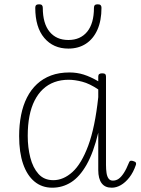

<svg xmlns="http://www.w3.org/2000/svg" viewBox="-20 -856 657 893"><path d="M223 17Q175 17 140.5 -11.5Q106 -40 87.5 -93.5Q69 -147 69 -223Q69 -275 78 -320.5Q87 -366 105.5 -402.5Q124 -439 152 -465Q180 -491 217.5 -505Q255 -519 303 -519Q338 -519 369.5 -509Q401 -499 437 -478V-500Q437 -508 441.5 -511.5Q446 -515 455 -515Q465 -515 469 -511.5Q473 -508 473 -500V-89Q473 -68 475.5 -51.5Q478 -35 485 -25.5Q492 -16 505 -16Q520 -16 532 -24.5Q544 -33 556 -51.5Q568 -70 580 -100Q583 -108 589 -108.5Q595 -109 602 -106Q610 -104 612 -99Q614 -94 612 -89Q600 -54 581.5 -30.5Q563 -7 542 5Q521 17 500 17Q484 17 472.5 12Q461 7 453 -3.5Q445 -14 441 -29.5Q437 -45 437 -65Q437 -109 437 -152.5Q437 -196 437 -239Q415 -147 383 -90.5Q351 -34 311 -8.5Q271 17 223 17ZM109 -224Q109 -170 121 -123Q133 -76 159 -47Q185 -18 228 -18Q275 -18 317 -56Q359 -94 390.5 -179Q422 -264 437 -404V-440Q397 -467 362.5 -476Q328 -485 299 -485Q263 -485 233 -474Q203 -463 180 -441.5Q157 -420 141 -388.5Q125 -357 117 -316Q109 -275 109 -224ZM298 -630Q228 -630 186 -679.5Q144 -729 144 -820Q144 -828 148 -832Q152 -836 162 -836Q171 -836 175 -832Q179 -828 179 -820Q179 -747 210.5 -708.5Q242 -670 298 -670Q354 -670 385.5 -708.5Q417 -747 417 -820Q417 -828 421 -832Q425 -836 434 -836Q444 -836 448 -832Q452 -828 452 -820Q452 -760 433 -717.5Q414 -675 379.5 -652.5Q345 -630 298 -630Z"/></svg>

Font: Playwrite FR Moderne Thin
Style: Regular
Weight: 250
Version: Version 1.002